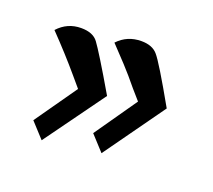

<svg xmlns="http://www.w3.org/2000/svg" viewBox="-76 -559 638 576"><g transform="rotate(20 242.5 -271.0)"><path d="M288 -105 244 -153 338 -288 310 -320Q284 -352 259 -379Q234 -406 211 -430Q241 -462 286 -462Q321 -462 338 -442Q347 -432 369 -396Q391 -360 426 -298ZM106 -80 62 -128 156 -262 128 -295Q106 -321 81.5 -348Q57 -375 29 -404Q59 -437 103 -437Q141 -437 157 -415Q166 -403 188 -367.5Q210 -332 245 -272Z"/></g></svg>

Font: Noto Naskh Arabic
Style: Regular
Weight: 400
Designer: Monotype Design Team, David Williams, Mohamad Dakak and Nizar Qandah
Foundry: Monotype Imaging Inc.
Version: Version 2.013